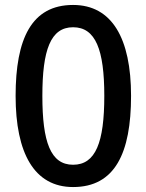

<svg xmlns="http://www.w3.org/2000/svg" viewBox="-20 -745 591 775"><path d="M275 10C444 10 509 -127 509 -358C509 -590 432 -725 275 -725C107 -725 43 -588 43 -358C43 -127 118 10 275 10ZM275 -80C184 -80 151 -172 151 -358C151 -543 184 -635 275 -635C366 -635 401 -544 401 -358C401 -170 366 -80 275 -80Z"/></svg>

Font: Noto Sans Bengali UI Medium
Style: Regular
Weight: 500
Designer: Jelle Bosma - Monotype Design Team
Foundry: Monotype Imaging Inc.
Version: Version 2.003